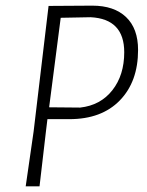

<svg xmlns="http://www.w3.org/2000/svg" viewBox="-20 -660 521 680"><path d="M307 -640Q384 -640 426.5 -599.5Q469 -559 469 -483Q469 -371 404.5 -304.5Q340 -238 226 -238H148L143 -197L120 0H71L99 -194L152 -639ZM301 -599 195 -597 154 -280 264 -279Q336 -287 378 -340.5Q420 -394 420 -475Q420 -593 301 -599Z"/></svg>

Font: Alegreya Sans SC Light
Style: Italic
Weight: 300
Italic angle: -7°
Designer: Juan Pablo del Peral
Foundry: Huerta Tipografica
Version: Version 2.007